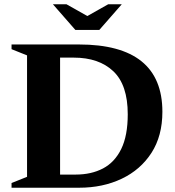

<svg xmlns="http://www.w3.org/2000/svg" viewBox="-20 -878 818 898"><path d="M34 0V-22L106.5 -51V-619L34 -648V-670H349Q739.5 -670 739.5 -355Q739.5 -242.5 688.5 -163.2Q637.5 -84 549.2 -42Q461 0 350 0ZM577.5 -343.5Q577.5 -481 510 -544.8Q442.5 -608.5 325 -608.5H261V-61.5H334Q407 -61.5 461.8 -90.2Q516.5 -119 547 -181.2Q577.5 -243.5 577.5 -343.5ZM549.5 -858 444.5 -738H332.5L227.5 -858H291L388.5 -803L486 -858Z"/></svg>

Font: Newsreader 16pt
Style: Bold
Weight: 700
Designer: Hugues Gentile
Foundry: Production Type
Version: Version 1.003; ttfautohint (v1.8.3)